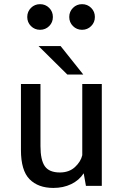

<svg xmlns="http://www.w3.org/2000/svg" viewBox="-20 -914 610 944"><path d="M221.8 -785.8Q203.5 -767.5 177 -767.5Q150.5 -767.5 132.2 -785.8Q114 -804 114 -830.5Q114 -857 132.2 -875.2Q150.5 -893.5 177 -893.5Q203.5 -893.5 221.8 -875.2Q240 -857 240 -830.5Q240 -804 221.8 -785.8ZM428.2 -785.8Q410 -767.5 383.5 -767.5Q357 -767.5 338.8 -785.8Q320.5 -804 320.5 -830.5Q320.5 -857 338.8 -875.2Q357 -893.5 383.5 -893.5Q410 -893.5 428.2 -875.2Q446.5 -857 446.5 -830.5Q446.5 -804 428.2 -785.8ZM389.5 -547.5H311L169.5 -687.5H278ZM242.5 10Q167.5 10 125.2 -33Q83 -76 83 -176V-501H179V-196Q179 -127 200.5 -96.5Q222 -66 274.5 -66Q320 -66 348.8 -92.8Q377.5 -119.5 384.5 -151V-501H480.5V0H402.5L391.5 -62Q369 -27.5 330.2 -8.8Q291.5 10 242.5 10Z"/></svg>

Font: League Mono Narrow
Style: Regular
Weight: 400
Width: 3
Designer: Tyler Finck
Foundry: The League of Moveable Type / Tyler Finck
Version: Version 2.210